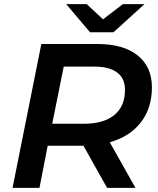

<svg xmlns="http://www.w3.org/2000/svg" viewBox="-20 -914 771 934"><path d="M514 -222 639 0H501L386 -205H385H212L172 0H41L181 -700H453Q580 -700 649.5 -644.5Q719 -589 719 -489Q719 -388 665 -318.5Q611 -249 514 -222ZM588 -477Q588 -533 549.5 -561.5Q511 -590 439 -590H290L234 -312H389Q484 -312 536 -354.5Q588 -397 588 -477ZM683 -894 532 -757H418L302 -894H402L481 -820L578 -894Z"/></svg>

Font: Montserrat Alternates SemiBold
Style: Italic
Weight: 600
Italic angle: -11.3°
Designer: Julieta Ulanovsky
Foundry: Julieta Ulanovsky
Version: Version 7.200